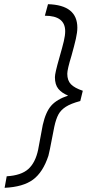

<svg xmlns="http://www.w3.org/2000/svg" viewBox="-20 -768 415 916"><path d="M349 -636Q349 -614 342 -583Q335 -552 321 -502Q301 -437 301 -416Q301 -384 318.5 -366Q336 -348 375 -335L363 -286Q318 -274 294 -258.5Q270 -243 258.5 -221.5Q247 -200 239 -163L230 -117Q216 -43 211 -25Q185 54 137.5 89Q90 124 2 128L12 73Q81 69 115 38.5Q149 8 162 -54L184 -172Q198 -234 224.5 -264Q251 -294 305 -312Q275 -324 258.5 -344Q242 -364 242 -400Q242 -419 263 -492Q278 -544 284.5 -571.5Q291 -599 291 -619Q291 -693 194 -693L209 -748Q349 -744 349 -636Z"/></svg>

Font: Cairo Light
Style: Italic
Weight: 300
Italic angle: -13°
Designer: Mohamed Gaber, Accademia di Belle Arti di Urbino and others
Foundry: Kief Type Foundry, Accademia di Belle Arti di Urbino and others
Version: Version 3.011